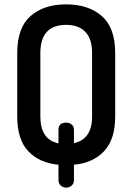

<svg xmlns="http://www.w3.org/2000/svg" viewBox="-20 -751 606 880"><path d="M59 -217V-508Q59 -624 120 -677.5Q181 -731 283 -731Q385 -731 446.5 -677.5Q508 -624 508 -508V-217Q508 -112 457 -58Q406 -4 319 4V74Q319 90 308.5 99.5Q298 109 283 109Q269 109 258.5 99.5Q248 90 248 74V4Q161 -4 110 -57.5Q59 -111 59 -217ZM165 -217Q165 -111 248 -94V-155Q248 -189 283 -189Q298 -189 308.5 -180.5Q319 -172 319 -155V-95Q402 -113 402 -217V-508Q402 -573 371 -605Q340 -637 283 -637Q165 -637 165 -508Z"/></svg>

Font: TerminalDosisSemiBold
Style: Bold
Weight: 600
Designer: EdgarTolentino, PabloImpallari, IginoMarini
Foundry: EdgarTolentino, PabloImpallari, IginoMarini
Version: Version 1.006